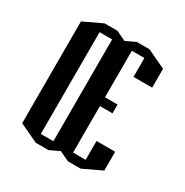

<svg xmlns="http://www.w3.org/2000/svg" viewBox="-137 -646 766 794"><g transform="rotate(30 246.0 -249.0)"><path d="M442 -429V-402H353V-492H293V-291V-270H353V-228H293V-6H353V-96H442V-6L353 36H293L246 14L200 36H139L50 -6V-492L139 -534H200L246 -512L293 -534H353L442 -492ZM199 -6V-492H139V-6Z"/></g></svg>

Font: Frankia
Style: Regular
Weight: 400
Version: Version 001.000